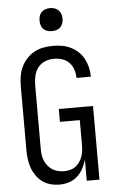

<svg xmlns="http://www.w3.org/2000/svg" viewBox="-62 -990 625 1039"><g transform="rotate(-5 250.0 -470.0)"><path d="M219 8Q194 8 170 1.5Q146 -5 126 -19.5Q106 -34 92 -54.5Q78 -75 70 -98Q62 -121 59 -145.5Q56 -170 56 -195V-540Q56 -566 60 -592.5Q64 -619 75 -643Q86 -667 104 -687Q122 -707 145 -720Q168 -733 194.5 -738Q221 -743 247 -743Q272 -743 296.5 -739Q321 -735 343.5 -724Q366 -713 384.5 -696Q403 -679 414.5 -657Q426 -635 432 -611Q438 -587 438 -562V-559H360V-561Q360 -583 352.5 -605Q345 -627 329.5 -643Q314 -659 292 -666Q270 -673 247 -673Q222 -673 198.5 -663.5Q175 -654 160 -634Q145 -614 139.5 -589.5Q134 -565 134 -540V-195Q134 -178 136 -161.5Q138 -145 144.5 -129.5Q151 -114 161.5 -101Q172 -88 186 -79Q200 -70 216.5 -66Q233 -62 249 -62Q265 -62 281.5 -66Q298 -70 311 -79.5Q324 -89 333.5 -102.5Q343 -116 348.5 -131Q354 -146 356 -162.5Q358 -179 358 -195V-330H250V-400H436V0H367V-115Q360 -90 347.5 -66.5Q335 -43 315.5 -25.5Q296 -8 270.5 0Q245 8 219 8ZM250 -823Q237 -823 225 -826.5Q213 -830 204 -839Q195 -848 191.5 -860Q188 -872 188 -885Q188 -898 191.5 -910Q195 -922 204 -931Q213 -940 225 -944Q237 -948 250 -948Q263 -948 275 -944Q287 -940 296 -931Q305 -922 309 -910Q313 -898 313 -885Q313 -872 309 -860Q305 -848 296 -839Q287 -830 275 -826.5Q263 -823 250 -823Z"/></g></svg>

Font: Iosevka NFM
Style: Regular
Weight: 400
Monospace: yes
Designer: Belleve Invis
Foundry: Belleve Invis
Version: Version 29.0.4; ttfautohint (v1.8.4);Nerd Fonts 3.3.0